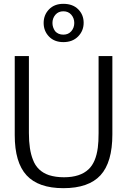

<svg xmlns="http://www.w3.org/2000/svg" viewBox="-20 -972 664 1003"><path d="M311 -791Q337 -791 352.5 -809Q368 -827 368 -852Q368 -877 352.5 -895Q337 -913 311 -913Q285 -913 269.5 -895Q254 -877 254 -852Q254 -829 268 -809Q284 -791 311 -791ZM311 -752Q264 -752 236 -781Q208 -810 208 -852Q208 -894 236 -923Q264 -952 311 -952Q360 -952 388.5 -923.5Q417 -895 417 -853Q417 -811 388 -781.5Q359 -752 311 -752ZM57 -679H131V-277Q131 -190 152 -138Q174 -78 236 -57Q271 -46 314 -46Q399 -46 443 -88Q481 -124 491 -201Q495 -230 495 -277V-679H567V-270Q567 -124 505 -56.5Q443 11 311 11Q181 11 119 -56Q57 -123 57 -266Z"/></svg>

Font: Pavanam
Style: Regular
Weight: 400
Designer: Tharique Azeez
Foundry: Tharique Azeez
Version: Version 1.86; ttfautohint (v1.3) -l 8 -r 50 -G 200 -x 14 -D 